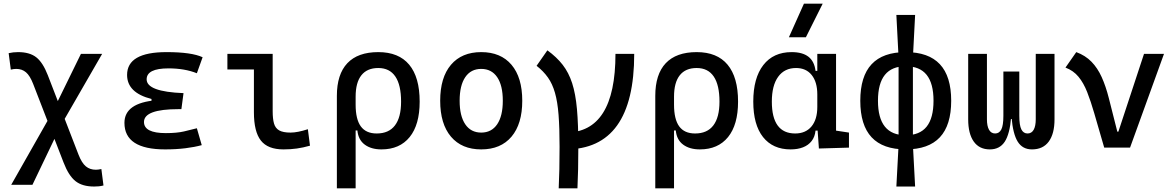

<svg xmlns="http://www.w3.org/2000/svg" viewBox="-20 -815 6485 1060"><path d="M499.5 214.8Q434.1 214.8 396.5 184.8Q358.9 154.8 331.1 82.5L163.1 -351.6Q145.5 -397 123.5 -415.8Q101.6 -434.6 69.8 -434.6Q56.6 -434.6 39.6 -430.7L27.8 -521.5Q52.7 -527.3 79.6 -527.3Q144 -527.3 180.4 -498.5Q216.8 -469.7 243.7 -400.4L413.6 39.1Q431.6 85 454.1 103.5Q476.6 122.1 509.3 122.1Q516.1 122.1 523.2 121.1Q530.3 120.1 539.6 118.2L551.3 209Q537.6 212.4 525.9 213.6Q514.2 214.8 499.5 214.8ZM42 205.1 267.6 -192.4 426.8 -517.6H543.9L315.4 -121.1L159.2 205.1Z M891.6 9.8Q667 9.8 667 -136.7Q667 -247.1 843.8 -261.7L993.2 -300.8L981.4 -212.4H965.8Q774.9 -212.4 774.9 -141.6Q774.9 -80.1 895.5 -80.1Q956.1 -80.1 995.8 -89.4Q1035.6 -98.6 1066.9 -106.9L1093.8 -13.7Q1054.7 -2.9 1003.7 3.4Q952.6 9.8 891.6 9.8ZM816.4 -212.4V-268.6Q681.6 -302.7 681.6 -401.4Q681.6 -527.3 899.4 -527.3Q1037.6 -527.3 1098.6 -499L1066.9 -410.6Q999.5 -437.5 910.2 -437.5Q789.6 -437.5 789.6 -377Q789.6 -308.6 993.2 -300.8L981.4 -212.4Z M1544.9 9.8Q1458.5 9.8 1420.2 -39.1Q1381.8 -87.9 1381.8 -195.3V-517.6H1485.4V-200.2Q1485.4 -159.2 1492.7 -133.3Q1500 -107.4 1521.2 -95.2Q1542.5 -83 1584 -83Q1622.1 -83 1679.7 -101.6L1691.4 -10.7Q1653.8 0 1619.1 4.9Q1584.5 9.8 1544.9 9.8ZM1235.4 -431.6V-517.6H1390.6V-431.6Z M2085.9 9.8Q2029.3 9.8 1993.7 -16.6Q1958 -43 1953.1 -94.7H1908.2L1943.4 -237.3Q1943.4 -156.7 1971.9 -117.4Q2000.5 -78.1 2059.6 -78.1Q2126.5 -78.1 2160.4 -122.6Q2194.3 -167 2194.3 -253.9Q2194.3 -345.7 2162.6 -392.6Q2130.9 -439.5 2068.4 -439.5Q2006.8 -439.5 1975.1 -399.4Q1943.4 -359.4 1943.4 -281.2L1839.8 -285.6Q1839.8 -404.8 1897.7 -466.1Q1955.6 -527.3 2068.4 -527.3Q2181.2 -527.3 2239 -458Q2296.9 -388.7 2296.9 -253.9Q2296.9 -126.5 2241.7 -58.3Q2186.5 9.8 2085.9 9.8ZM1839.8 224.6V-285.6H1943.4V224.6Z M2636.7 9.8Q2529.3 9.8 2469.7 -60.5Q2410.2 -130.9 2410.2 -258.8Q2410.2 -387.2 2469.7 -457.3Q2529.3 -527.3 2636.7 -527.3Q2744.6 -527.3 2804 -457.3Q2863.3 -387.2 2863.3 -258.8Q2863.3 -130.9 2804 -60.5Q2744.6 9.8 2636.7 9.8ZM2636.7 -83Q2693.8 -83 2724.9 -128.9Q2755.9 -174.8 2755.9 -258.8Q2755.9 -343.3 2724.9 -388.9Q2693.8 -434.6 2636.7 -434.6Q2579.6 -434.6 2548.6 -388.9Q2517.6 -343.3 2517.6 -258.8Q2517.6 -174.8 2548.6 -128.9Q2579.6 -83 2636.7 -83Z M3102.5 9.8V-83Q3377.9 -83 3377.9 -517.6H3481.4Q3481.4 9.8 3102.5 9.8ZM3064.5 224.6Q3066.9 176.8 3068.1 119.4Q3069.3 62 3069.3 -4.9Q3069.3 -108.9 3063.7 -181.2Q3058.1 -253.4 3043.9 -302.7Q3029.8 -352.1 3005.1 -387Q2980.5 -421.9 2942.4 -451.7L3002 -537.1Q3053.2 -500 3086.4 -457.3Q3119.6 -414.6 3138.7 -356Q3157.7 -297.4 3165.3 -212.4Q3172.9 -127.4 3172.9 -4.9Q3172.9 62 3171.6 119.4Q3170.4 176.8 3168 224.6Z M3843.8 9.8Q3787.1 9.8 3751.5 -16.6Q3715.8 -43 3710.9 -94.7H3666L3701.2 -237.3Q3701.2 -156.7 3729.7 -117.4Q3758.3 -78.1 3817.4 -78.1Q3884.3 -78.1 3918.2 -122.6Q3952.1 -167 3952.1 -253.9Q3952.1 -345.7 3920.4 -392.6Q3888.7 -439.5 3826.2 -439.5Q3764.6 -439.5 3732.9 -399.4Q3701.2 -359.4 3701.2 -281.2L3597.7 -285.6Q3597.7 -404.8 3655.5 -466.1Q3713.4 -527.3 3826.2 -527.3Q3939 -527.3 3996.8 -458Q4054.7 -388.7 4054.7 -253.9Q4054.7 -126.5 3999.5 -58.3Q3944.3 9.8 3843.8 9.8ZM3597.7 224.6V-285.6H3701.2V224.6Z M4344.7 9.8Q4246.6 9.8 4192.6 -58.3Q4138.7 -126.5 4138.7 -253.9Q4138.7 -384.3 4194.1 -455.8Q4249.5 -527.3 4350.6 -527.3Q4410.6 -527.3 4443.4 -501.7Q4476.1 -476.1 4482.4 -423.8H4522.5L4492.2 -293Q4492.2 -362.3 4461.2 -400.9Q4430.2 -439.5 4375 -439.5Q4311 -439.5 4276.1 -391.1Q4241.2 -342.8 4241.2 -253.9Q4241.2 -78.1 4370.1 -78.1Q4427.7 -78.1 4460 -116.7Q4492.2 -155.3 4492.2 -224.6V-252L4527.3 -93.8H4482.4Q4479 -59.6 4460.9 -36.4Q4442.9 -13.2 4413.3 -1.7Q4383.8 9.8 4344.7 9.8ZM4501 4.9 4492.2 -119.1V-239.3L4595.7 -210V-93.8L4667 -83V0ZM4492.2 -146.5V-517.6H4595.7V-175.8ZM4335.4 -609.4 4418.5 -794.9H4522L4429.2 -609.4Z M4980.5 9.8Q4854.5 9.8 4792 -57.1Q4729.5 -124 4729.5 -258.8Q4729.5 -393.6 4792 -460.4Q4854.5 -527.3 4980.5 -527.3Q5106.4 -527.3 5168.9 -460.4Q5231.4 -393.6 5231.4 -258.8Q5231.4 -124 5168.9 -57.1Q5106.4 9.8 4980.5 9.8ZM4928.7 214.8 4940.9 -15.1H5020L5032.2 214.8ZM4980.5 -68.4Q5057.6 -68.4 5095.7 -115.7Q5133.8 -163.1 5133.8 -258.8Q5133.8 -354.5 5095.7 -401.9Q5057.6 -449.2 4980.5 -449.2Q4903.8 -449.2 4865.5 -401.9Q4827.1 -354.5 4827.1 -258.8Q4827.1 -163.1 4865.5 -115.7Q4903.8 -68.4 4980.5 -68.4ZM4940.9 -49.8V-475.1H5020V-49.8ZM4940.9 -497.1 4928.7 -732.4H5032.2L5020 -497.1Z M5677.2 9.8Q5625.5 9.8 5598.9 -32.5Q5572.3 -74.7 5564.5 -168H5564.9L5607.4 -175.8Q5607.4 -122.6 5618.9 -100.3Q5630.4 -78.1 5652.8 -78.1Q5675.3 -78.1 5686.8 -98.6Q5698.2 -119.1 5698.2 -156.2V-517.6H5801.8V-156.2Q5801.8 -76.7 5770 -33.4Q5738.3 9.8 5677.2 9.8ZM5444.8 9.8Q5386.7 9.8 5356 -33.4Q5325.2 -76.7 5325.2 -156.2V-517.6H5428.7V-156.2Q5428.7 -119.1 5440.2 -98.6Q5451.7 -78.1 5474.1 -78.1Q5496.6 -78.1 5508.1 -100.3Q5519.5 -122.6 5519.5 -175.8L5562 -168H5562.5Q5554.7 -74.7 5526.9 -32.5Q5499 9.8 5444.8 9.8ZM5519.5 -158.2V-419.9H5607.4V-158.2Z M6076.2 0 6145.5 -87.9H6154.3L6295.9 -517.6H6406.2L6218.8 0ZM6076.2 0 6021 -190.4Q6002 -255.9 5982.2 -306.4Q5962.4 -356.9 5934.3 -391.1Q5906.2 -425.3 5862.3 -441.9L5921.9 -527.3Q5972.2 -508.8 6005.9 -474.1Q6039.6 -439.5 6062.3 -389.2Q6085 -338.9 6101.6 -273.4L6161.1 -38.6Z"/></svg>

Font: Cascadia Code PL
Style: Regular
Weight: 400
Monospace: yes
Designer: Aaron Bell
Foundry: Saja Typeworks
Version: Version 2102.003